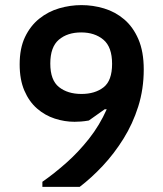

<svg xmlns="http://www.w3.org/2000/svg" viewBox="-20 -732 640 752"><path d="M146 -20Q192 -52 239.5 -94Q287 -136 328.5 -188.5Q370 -241 398 -304H390L328 -260Q311 -257 297 -256Q283 -255 272 -255Q233 -255 194.5 -267.5Q156 -280 125 -307Q94 -334 75.5 -377Q57 -420 57 -480Q57 -543 78 -587Q99 -631 134 -659Q169 -687 212 -699.5Q255 -712 299 -712Q344 -712 387.5 -699Q431 -686 466 -656.5Q501 -627 522 -578.5Q543 -530 543 -460Q543 -383 521.5 -315Q500 -247 463.5 -188.5Q427 -130 382.5 -82.5Q338 -35 292 0H146ZM419 -482Q419 -548 385 -576.5Q351 -605 298 -605Q244 -605 210.5 -576.5Q177 -548 177 -483Q177 -418 211 -391Q245 -364 299 -364Q352 -364 385.5 -390Q419 -416 419 -482Z"/></svg>

Font: AR One Sans SemiBold
Style: Regular
Weight: 600
Designer: Niteesh Yadav
Foundry: Niteesh Yadav
Version: Version 1.001;gftools[0.9.33]